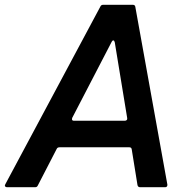

<svg xmlns="http://www.w3.org/2000/svg" viewBox="-56 -783 780 803"><path d="M-27 0Q-32 0 -34.5 -3.5Q-37 -7 -34 -12L364 -756Q367 -763 376 -763H499Q509 -763 510 -754L644 -11V-9Q644 -5 641.5 -2.5Q639 0 635 0H530Q521 0 519 -9L495 -158Q494 -167 485 -167H193Q184 -167 181 -160L102 -7Q99 0 91 0ZM466 -278Q471 -278 474 -281Q477 -284 476 -289L424 -606Q422 -614 418 -614Q414 -614 411 -608L246 -290Q245 -288 245 -285Q245 -278 253 -278Z"/></svg>

Font: Open Sauce Two SemiBold Italic
Style: Regular
Weight: 600
Italic angle: -10°
Designer: Alfredo Marco Pradil
Foundry: Creative Sauce Fz LLC
Version: Version 1.477